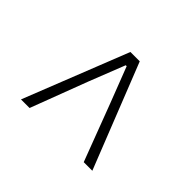

<svg xmlns="http://www.w3.org/2000/svg" viewBox="-99 -893 727 727"><g transform="rotate(45 264.0 -530.0)"><path d="M73 -320 239 -740H289L455 -320H409L323 -547L267 -692H262L205 -547L119 -320Z"/></g></svg>

Font: Noto Sans TC Thin ExtraLight
Style: Regular
Weight: 250
Version: Version 2.004-H2;hotconv 1.0.118;makeotfexe 2.5.65603